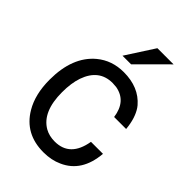

<svg xmlns="http://www.w3.org/2000/svg" viewBox="-225 -833 950 950"><g transform="rotate(45 250.0 -358.5)"><path d="M471.2 -348.1H387.2Q374 -444.8 290 -460Q282.2 -460.9 263.2 -461.9Q168.9 -461.9 133.8 -361.8Q118.2 -315.9 118.2 -252.9Q118.2 -116.2 196.8 -70.8Q226.1 -54.2 265.1 -54.2Q372.1 -54.2 393.1 -180.2H477.1Q465.8 -43 361.8 2.9Q318.8 22.9 263.2 22.9Q133.8 22.9 71.8 -82Q30.8 -150.9 30.8 -252.9Q30.8 -413.1 123 -490.2Q182.1 -539.1 264.2 -539.1Q370.1 -539.1 428.2 -471.2L436 -460.9Q464.8 -418 471.2 -348.1ZM297.9 -740.2H411.1L262.2 -591.8H202.1Z"/></g></svg>

Font: SolaimanLipiNormal
Style: Normal
Weight: 400
Designer: Solaiman Karim
Version: Version 1.6.1 ; ttfautohint (v1.5.65-e2d9)